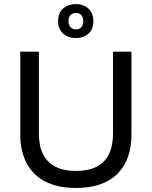

<svg xmlns="http://www.w3.org/2000/svg" viewBox="-20 -915 749 948"><path d="M355 13Q301 13 257 1.5Q213 -10 180 -32.5Q147 -55 125 -87Q103 -119 91.5 -160Q80 -201 80 -251V-660H172V-255Q172 -195 192.5 -154Q213 -113 253.5 -92Q294 -71 355 -71Q416 -71 456.5 -91.5Q497 -112 517.5 -153.5Q538 -195 538 -255V-660H629V-251Q629 -125 559 -56Q489 13 355 13ZM354 -727Q318 -727 292.5 -748.5Q267 -770 267 -811Q267 -853 292.5 -874Q318 -895 354 -895Q391 -895 416 -873Q441 -851 441 -810Q441 -769 416 -748Q391 -727 354 -727ZM356 -770Q373 -770 382 -781Q391 -792 391 -810Q391 -830 381.5 -840.5Q372 -851 355 -851Q338 -851 328 -840.5Q318 -830 318 -812Q318 -792 328 -781Q338 -770 356 -770Z"/></svg>

Font: Bricolage Grotesque 18pt
Style: Regular
Weight: 400
Version: Version 1.001;gftools[0.9.33.dev8+g029e19f]